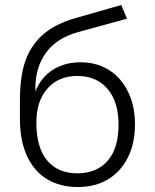

<svg xmlns="http://www.w3.org/2000/svg" viewBox="-20 -743 622 771"><path d="M292 8Q221 8 169 -23.5Q117 -55 88.5 -116.5Q60 -178 60 -266V-343Q60 -394 67 -438.5Q74 -483 90 -519Q106 -555 132.5 -584.5Q159 -614 198 -636Q237 -658 289 -672L467 -723L490 -668L293 -614Q207 -590 164.5 -531Q122 -472 122 -388V-360H116Q130 -403 156.5 -432.5Q183 -462 220.5 -477.5Q258 -493 303 -493Q352 -493 392 -475.5Q432 -458 461 -425Q490 -392 506 -346.5Q522 -301 522 -244Q522 -167 493.5 -110.5Q465 -54 414 -23Q363 8 292 8ZM290 -47Q368 -47 412 -97Q456 -147 456 -242Q456 -335 411.5 -386.5Q367 -438 291 -438Q215 -438 170.5 -387.5Q126 -337 126 -251Q126 -150 169.5 -98.5Q213 -47 290 -47Z"/></svg>

Font: Nunito Sans 10pt Light
Style: Regular
Weight: 300
Designer: Vernon Adams
Foundry: Vernon Adams
Version: Version 3.101;gftools[0.9.27]